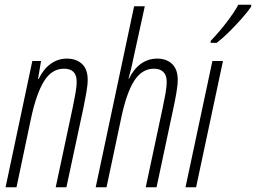

<svg xmlns="http://www.w3.org/2000/svg" viewBox="-20 -786 1075 806"><path d="M3.4 0 115.7 -529.8H152.3L139.6 -454.1H142.1Q161.1 -494.6 191.9 -517.3Q222.7 -540 260.7 -540Q299.3 -540 323.7 -518.1Q348.1 -496.1 348.1 -451.2Q348.1 -428.7 342.3 -396.2Q336.4 -363.8 330.6 -335L258.8 0H213.9L285.6 -336.4Q291 -364.3 296.4 -392.3Q301.8 -420.4 301.8 -443.8Q301.8 -497.6 248.5 -497.6Q196.8 -497.6 164.3 -444.3Q131.8 -391.1 109.9 -287.6L49.3 0Z M381.8 0 543 -759.8H587.9L539.1 -537.1Q535.2 -516.6 530 -496.1Q524.9 -475.6 519.5 -455.6H521.5Q540.5 -495.6 571 -517.8Q601.6 -540 640.1 -540Q678.7 -540 702.4 -517.6Q726.1 -495.1 726.1 -451.2Q726.1 -428.2 720.2 -394.8Q714.4 -361.3 708 -332.5L637.2 0H591.8L663.1 -334.5Q668.9 -362.8 674.3 -391.1Q679.7 -419.4 679.7 -443.8Q679.7 -470.7 665.5 -484.1Q651.4 -497.6 626.5 -497.6Q575.7 -497.6 543.2 -446.5Q510.7 -395.5 488.8 -290.5L427.2 0Z M758.8 0 871.6 -529.8H916L803.2 0ZM864.3 -606V-614.3Q900.4 -651.9 931.9 -693.1Q963.4 -734.4 980.5 -766.1H1034.7L1034.2 -757.8Q1020.5 -737.3 994.6 -708Q968.8 -678.7 940.2 -650.6Q911.6 -622.6 889.6 -606Z"/></svg>

Font: Open Sans Condensed Light
Style: Italic
Weight: 300
Width: 3
Italic angle: -12°
Designer: Monotype Design Team
Foundry: Monotype Imaging Inc.
Version: Version 3.000; ttfautohint (v1.8.4)